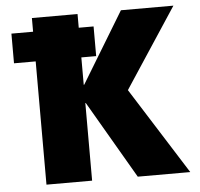

<svg xmlns="http://www.w3.org/2000/svg" viewBox="-52 -784 875 838"><g transform="rotate(-5 385.5 -365.0)"><path d="M23 -540V-670H118V-730H318V-670H383V-540H318V-420H320L508 -730H738L508 -380L748 0H518L320 -340H318V0H118V-540Z"/></g></svg>

Font: Mplus 1p Black
Style: Regular
Weight: 900
Version: Version 1.061